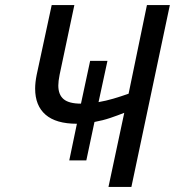

<svg xmlns="http://www.w3.org/2000/svg" viewBox="-20 -734 687 754"><path d="M468 -291Q443 -281 413.5 -271Q384 -261 351 -255L319 -104H252L282 -248Q200 -248 159 -283.5Q118 -319 118 -386Q118 -410 124 -440L183 -714H272L214 -440Q209 -415 209 -398Q209 -362 230 -344.5Q251 -327 298 -327L334 -495H402L367 -333Q396 -338 425 -346.5Q454 -355 485 -366L557 -714H647L496 0H406Z"/></svg>

Font: Noto Sans
Style: Italic
Weight: 400
Italic angle: -12°
Designer: Monotype Design Team
Foundry: Monotype Imaging Inc.
Version: Version 2.013; ttfautohint (v1.8.4.7-5d5b)